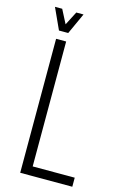

<svg xmlns="http://www.w3.org/2000/svg" viewBox="-124 -868 587 922"><g transform="rotate(15 169.5 -406.5)"><path d="M125 -45H334V0H75V-666H125ZM78 -708 30 -813H66L101 -745L136 -813H172L124 -708Z"/></g></svg>

Font: Khand Light
Style: Regular
Weight: 300
Designer: Devanagari: Sanchit Sawaria, Jyotish Sonowal; Latin: Satya Rajpurohit
Foundry: Indian Type Foundry
Version: Version 1.101;PS 1.0;hotconv 1.0.78;makeotf.lib2.5.61930; tt